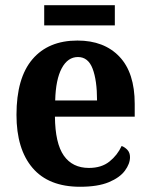

<svg xmlns="http://www.w3.org/2000/svg" viewBox="-20 -704 574 734"><path d="M286 10Q166 10 104.5 -62Q43 -134 43 -265Q43 -406 104 -477.5Q165 -549 276 -549Q378 -549 436.5 -487.5Q495 -426 495 -307V-258H190Q191 -156 224 -109Q257 -62 320 -62Q368 -62 398.5 -86.5Q429 -111 445 -146Q458 -141 467.5 -130.5Q477 -120 477 -103Q477 -78 457.5 -51.5Q438 -25 396 -7.5Q354 10 286 10ZM351 -320Q351 -397 334 -441.5Q317 -486 278 -486Q239 -486 216 -443Q193 -400 191 -320ZM149 -607V-684H419V-607Z"/></svg>

Font: Noto Serif Sinhala SemiCondensed
Style: Bold
Weight: 700
Width: 4
Designer: Jelle Bosma - Monotype Design Team
Foundry: Monotype Imaging Inc.
Version: Version 2.007; ttfautohint (v1.8.4.7-5d5b)